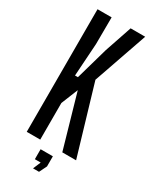

<svg xmlns="http://www.w3.org/2000/svg" viewBox="-241 -862 879 1085"><g transform="rotate(30 198.5 -319.5)"><path d="M50 0V-800H142L141 -625L127 -412H146L206 -623L266 -800H361L239 -449L372 0H282L182 -348L138 -239V0ZM167 111V46H247V112L223 161H184L205 111Z"/></g></svg>

Font: Big Shoulders Display SemiBold
Style: Regular
Weight: 600
Designer: Patric King
Foundry: XO Type Co
Version: Version 1.000; ttfautohint (v1.8.2)